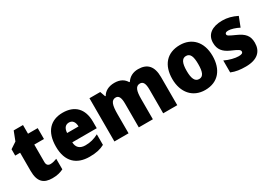

<svg xmlns="http://www.w3.org/2000/svg" viewBox="4 -1391 2971 2127"><g transform="rotate(-30 1489.0 -327.0)"><path d="M311 -137C280 -137 263 -155 263 -191V-414H387V-553H263V-664H144L99 -548L19 -495V-414H82V-182C82 -39 144 10 253 10C315 10 355 -2 395 -21V-156C365 -145 339 -137 311 -137Z M711 -563C556 -563 459 -467 459 -273C459 -81 563 10 728 10C812 10 868 -3 920 -31V-166C862 -136 813 -123 751 -123C678 -123 642 -161 640 -225H953V-310C953 -476 861 -563 711 -563ZM717 -434C762 -434 787 -400 788 -343H642C646 -408 676 -434 717 -434Z M1675 -563C1610 -563 1559 -535 1528 -487H1520C1493 -533 1447 -563 1372 -563C1297 -563 1244 -532 1218 -485H1211L1187 -553H1049V0H1230V-244C1230 -358 1246 -415 1304 -415C1343 -415 1361 -381 1361 -303V0H1541V-260C1541 -362 1558 -415 1614 -415C1653 -415 1673 -384 1673 -303V0H1853V-360C1853 -500 1791 -563 1675 -563Z M2465 -278C2465 -461 2359 -563 2210 -563C2041 -563 1950 -452 1950 -278C1950 -107 2048 10 2207 10C2378 10 2465 -109 2465 -278ZM2133 -277C2133 -375 2156 -424 2208 -424C2263 -424 2282 -375 2282 -278C2282 -180 2263 -129 2209 -129C2155 -129 2133 -181 2133 -277Z M2944 -170C2944 -263 2898 -306 2812 -345C2728 -383 2713 -390 2713 -410C2713 -426 2728 -434 2755 -434C2790 -434 2844 -417 2890 -393L2938 -516C2875 -547 2818 -563 2751 -563C2622 -563 2541 -506 2541 -400C2541 -314 2582 -266 2665 -229C2752 -191 2770 -180 2770 -158C2770 -138 2753 -129 2715 -129C2670 -129 2601 -145 2542 -174V-21C2601 3 2656 10 2726 10C2876 10 2944 -60 2944 -170Z"/></g></svg>

Font: Noto Sans Gujarati UI SemiCondensed Black
Style: Regular
Weight: 900
Width: 4
Designer: Jelle Bosma - Monotype Design Team, Universal Thirst
Foundry: Monotype Imaging Inc.
Version: Version 2.106